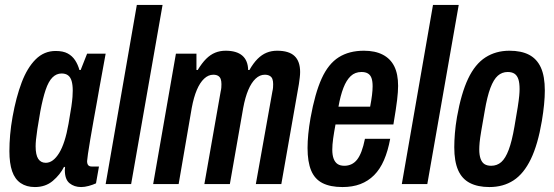

<svg xmlns="http://www.w3.org/2000/svg" viewBox="-20 -744 2241 776"><path d="M121 12Q87 12 63.5 -4Q40 -20 29 -52Q18 -84 18 -133Q18 -165 21 -199.5Q24 -234 31 -273Q45 -351 67.5 -410.5Q90 -470 124 -504Q158 -538 205 -538Q235 -538 253.5 -528Q272 -518 283.5 -500.5Q295 -483 301 -461H306L332 -527H407L382 -390Q378 -366 371.5 -330.5Q365 -295 358 -256Q351 -217 345 -181.5Q339 -146 335.5 -122Q332 -98 332 -93Q332 -82 336.5 -76.5Q341 -71 351 -71H380L368 -3Q355 3 338.5 7.5Q322 12 308 12Q280 12 261 -3.5Q242 -19 242 -57Q242 -59 242.5 -62Q243 -65 243 -68L239 -70Q223 -38 193.5 -13Q164 12 121 12ZM165 -86Q180 -86 193.5 -96Q207 -106 219 -125.5Q231 -145 240.5 -174.5Q250 -204 257 -244Q265 -289 268.5 -313.5Q272 -338 273 -352.5Q274 -367 274 -378Q274 -401 269.5 -416.5Q265 -432 255 -439.5Q245 -447 229 -447Q208 -447 192 -431Q176 -415 164.5 -381Q153 -347 143 -294Q135 -249 131 -222Q127 -195 125.5 -179.5Q124 -164 124 -153Q124 -118 134.5 -102Q145 -86 165 -86Z M407 0 533 -724H637L510 0Z M599 0 691 -527H774V-461H779Q796 -489 813 -506Q830 -523 849.5 -531Q869 -539 892 -539Q936 -539 959 -519.5Q982 -500 983 -461H988Q1004 -489 1021 -506Q1038 -523 1057.5 -531Q1077 -539 1100 -539Q1148 -539 1170.5 -517.5Q1193 -496 1193 -453Q1193 -443 1191.5 -430.5Q1190 -418 1188 -404L1117 0H1014L1081 -375Q1083 -383 1083.5 -390Q1084 -397 1084 -404Q1084 -416 1081 -424.5Q1078 -433 1070 -437.5Q1062 -442 1050 -442Q1030 -442 1013 -426Q996 -410 983.5 -380.5Q971 -351 963 -308L909 0H806L872 -375Q874 -383 874.5 -390Q875 -397 875 -404Q875 -416 872 -424.5Q869 -433 861.5 -437.5Q854 -442 842 -442Q822 -442 805 -426Q788 -410 775.5 -380.5Q763 -351 755 -308L702 0Z M1364 12Q1315 12 1283.5 -4Q1252 -20 1237.5 -55Q1223 -90 1223 -146Q1223 -172 1226 -202.5Q1229 -233 1235 -267Q1253 -367 1280 -426.5Q1307 -486 1349 -512.5Q1391 -539 1451 -539Q1496 -539 1527 -523Q1558 -507 1573.5 -476Q1589 -445 1589 -397Q1589 -374 1585 -340Q1581 -306 1570 -241H1336Q1330 -209 1326.5 -184Q1323 -159 1323 -139Q1323 -117 1328.5 -102.5Q1334 -88 1344.5 -81Q1355 -74 1372 -74Q1387 -74 1400 -80Q1413 -86 1423 -98.5Q1433 -111 1441 -132Q1449 -153 1455 -183H1557Q1548 -134 1532 -97Q1516 -60 1492 -36Q1468 -12 1436.5 0Q1405 12 1364 12ZM1348 -313H1476Q1481 -339 1483.5 -359.5Q1486 -380 1486 -395Q1486 -416 1481.5 -428.5Q1477 -441 1467 -447Q1457 -453 1441 -453Q1415 -453 1397.5 -436.5Q1380 -420 1368 -389Q1356 -358 1348 -313Z M1604 0 1730 -724H1834L1707 0Z M1958 12Q1911 12 1879 -4.5Q1847 -21 1831.5 -56.5Q1816 -92 1816 -149Q1816 -174 1818.5 -205Q1821 -236 1827 -271Q1844 -367 1872 -426Q1900 -485 1942 -512Q1984 -539 2039 -539Q2087 -539 2118.5 -522.5Q2150 -506 2166 -471Q2182 -436 2182 -378Q2182 -353 2179 -322Q2176 -291 2170 -255Q2154 -160 2125.5 -101Q2097 -42 2055.5 -15Q2014 12 1958 12ZM1965 -74Q1989 -74 2006 -89Q2023 -104 2036 -138.5Q2049 -173 2059 -231Q2068 -282 2072.5 -311Q2077 -340 2078.5 -356.5Q2080 -373 2080 -384Q2080 -409 2075 -424Q2070 -439 2059.5 -446Q2049 -453 2032 -453Q2009 -453 1992 -438Q1975 -423 1962 -388.5Q1949 -354 1939 -295Q1930 -244 1925 -214.5Q1920 -185 1918.5 -168.5Q1917 -152 1917 -140Q1917 -117 1922.5 -102Q1928 -87 1938.5 -80.5Q1949 -74 1965 -74Z"/></svg>

Font: Archivo ExtraCondensed SemiBold
Style: Italic
Weight: 600
Width: 2
Italic angle: -10°
Designer: Hector Gatti
Foundry: Omnibus-Type
Version: Version 2.001